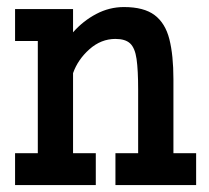

<svg xmlns="http://www.w3.org/2000/svg" viewBox="-20 -533 601 553"><path d="M23.4 0V-91.8H88.9V-415H23.4V-506.8H190.4V-439.9Q219.2 -472.7 257.1 -492.7Q294.9 -512.7 336.9 -512.7Q394.5 -512.7 425.3 -489.5Q456.1 -466.3 467.8 -420.2Q479.5 -374 479.5 -304.7V-91.8H544.9V0H312.5V-91.8H377.9V-274.4Q377.9 -331.5 373.3 -363.3Q368.7 -395 354.7 -408Q340.8 -420.9 312.5 -420.9Q271 -420.9 237.5 -391.1Q204.1 -361.3 190.4 -322.3V-91.8H255.9V0Z"/></svg>

Font: Kay Pho Du
Style: Bold
Weight: 700
Designer: Victor Gaultney, Khu Oo Reh
Foundry: SIL International
Version: Version 3.000